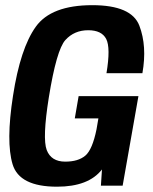

<svg xmlns="http://www.w3.org/2000/svg" viewBox="-20 -700 578 724"><path d="M195 4Q53 4 27.5 -80.5Q2 -165 29 -338.5Q56.5 -517.5 114.8 -599Q173 -680.5 328 -680.5Q476 -680.5 505.5 -603.2Q535 -526 517 -424H381.5Q397.5 -520 380.5 -553Q363.5 -586 312.5 -586Q260 -586 226.5 -549Q193 -512 164 -332Q139.5 -178 156.2 -134.2Q173 -90.5 226 -90.5Q275 -90.5 301.8 -113.2Q328.5 -136 344 -212.5L351 -253.5H262L276.5 -337.5H502L442.5 0H360.5L364.5 -61Q314 4 195 4Z"/></svg>

Font: Anybody SemiBold
Style: Italic
Weight: 600
Italic angle: -10°
Designer: Tyler Finck
Foundry: Etcetera Type Company
Version: Version 1.010; ttfautohint (v1.8.3) -l 8 -r 50 -G 200 -x 14 